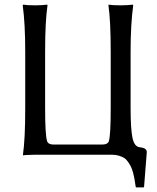

<svg xmlns="http://www.w3.org/2000/svg" viewBox="-20 -668 679 829"><path d="M543.9 -200.2Q543.9 -111.8 552 -73Q560.1 -34.2 584 -32.2Q613.8 -29.3 613.8 -11.2L602.1 138.2L600.1 141.1H567.9L565.9 138.2Q563 119.1 561 107.2Q559.1 95.2 554.9 79.1Q550.8 63 545.9 53Q541 43 533.4 31.7Q525.9 20.5 516.4 14.4Q506.8 8.3 493.2 4.2Q479.5 0 462.9 0H131.8Q116.7 0 103.5 1Q90.8 1 85.4 2L80.1 2.9L79.1 0Q88.9 -67.9 88.9 -200.2V-444.8Q88.9 -566.4 78.1 -645L80.1 -647.9Q97.7 -645 131.8 -645Q147.5 -645 160.4 -645.8Q173.3 -646.5 178.7 -647.5L184.1 -647.9L185.1 -645Q174.8 -575.2 174.8 -444.8V-200.2Q174.8 -87.9 183.1 -59.1Q188 -43.9 210.9 -43.9H421.9Q445.3 -43.9 450.2 -59.1Q458 -86.4 458 -200.2V-444.8Q458 -578.6 448.2 -645L449.2 -647.9Q465.8 -645 501 -645Q516.1 -645 529.3 -645.8Q542.5 -646.5 547.9 -647.5L553.2 -647.9L555.2 -645Q543.9 -563 543.9 -444.8Z"/></svg>

Font: Linux Biolinum
Style: Regular
Weight: 400
Designer: Philipp H. Poll
Foundry: Philipp H. Poll
Version: Version 0.6.4